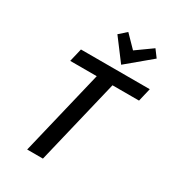

<svg xmlns="http://www.w3.org/2000/svg" viewBox="-218 -1051 1060 1172"><g transform="rotate(30 312.0 -465.0)"><path d="M160 0 304 -600H117L139 -693H624L602 -600H415L271 0ZM398 -735 285 -885 336 -930 417 -847 529 -927 567 -876Z"/></g></svg>

Font: Ubuntu Sans Mono Medium
Style: Italic
Weight: 500
Italic angle: -13.5°
Monospace: yes
Designer: Dalton Maag Ltd
Foundry: Dalton Maag Ltd
Version: Version 1.006